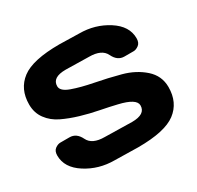

<svg xmlns="http://www.w3.org/2000/svg" viewBox="-152 -879 1083 1057"><g transform="rotate(-30 389.5 -350.0)"><path d="M29.8 -179.2Q29.8 -208 46.9 -220.5Q64 -232.9 80.1 -232.9H138.2Q182.1 -232.9 205.1 -185.1Q228 -137.2 308.1 -137.2L479 -133.8Q564.9 -133.8 564.9 -189.9Q564.9 -232.4 460 -256.8Q413.1 -268.1 356.4 -279.1Q299.8 -290 243.9 -306.6Q188 -323.2 141.1 -345.7Q94.2 -368.2 65.2 -407.5Q36.1 -446.8 36.1 -500Q36.1 -598.1 106 -651.1Q175.8 -704.1 346.2 -704.1L470.2 -701.2Q570.3 -701.2 650.6 -649.7Q731 -598.1 731 -521Q731 -492.2 713.9 -479.5Q696.8 -466.8 681.2 -466.8H623Q579.1 -466.8 556.2 -514.9Q533.2 -563 453.1 -563L306.2 -565.9Q220.2 -565.9 220.2 -509.8Q220.2 -479 274.7 -459.5Q329.1 -439.9 406.5 -425Q483.9 -410.2 562 -389.2Q640.1 -368.2 694.6 -320.1Q749 -272 749 -200.2Q749 -102.1 679 -49.1Q608.9 3.9 439 3.9L291 1Q190.9 1 110.4 -50.5Q29.8 -102.1 29.8 -179.2Z"/></g></svg>

Font: Days One
Style: Regular
Weight: 400
Designer: Alexander Kalachev, Alexey Maslov, Jovanny Lemonad
Foundry: Alexander Kalachev, Alexey Maslov, Jovanny Lemonad
Version: Version 1.002